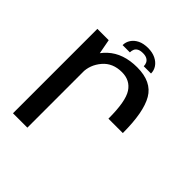

<svg xmlns="http://www.w3.org/2000/svg" viewBox="-195 -829 953 953"><g transform="rotate(45 282.0 -352.0)"><path d="M404.5 -316H505.5Q505.5 -463 466.2 -530.2Q427 -597.5 325.5 -597.5Q228 -597.5 170 -544Q112 -490.5 112 -414.5L151 -386Q151 -440.5 187.8 -483.8Q224.5 -527 289 -527Q346 -527 375.2 -482.5Q404.5 -438 404.5 -316ZM50.5 0H151.5V-478L130 -592.5H50.5ZM296 -703.5Q263.5 -703.5 241.5 -692.5Q219.5 -681.5 207.8 -663.5Q196 -645.5 196 -624H247Q247 -636.5 251.5 -646.2Q256 -656 266.8 -661.8Q277.5 -667.5 296 -667.5Q313 -667.5 323.8 -661.8Q334.5 -656 339.5 -646.2Q344.5 -636.5 344.5 -624H395.5Q395.5 -645.5 383.5 -663.5Q371.5 -681.5 349 -692.5Q326.5 -703.5 296 -703.5Z"/></g></svg>

Font: Anybody UltraCondensed Thin
Style: Regular
Weight: 400
Version: Version 1.111